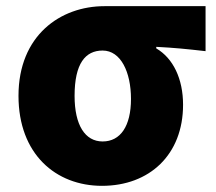

<svg xmlns="http://www.w3.org/2000/svg" viewBox="-20 -589 700 623"><path d="M311 14C465 14 574 -87 574 -249C574 -333 542 -400 487 -432V-437C546 -434 585 -430 647 -423V-569H319C176 -569 40 -474 40 -278C40 -89 161 14 311 14ZM313 -130C256 -130 222 -183 222 -278C222 -383 257 -425 313 -425C372 -425 405 -355 405 -268C405 -180 371 -130 313 -130Z"/></svg>

Font: Noto Sans T Chinese Black
Style: Bold
Weight: 900
Designer: Ryoko NISHIZUKA (kana & ideographs); Paul D. Hunt (Latin, Greek & Cyrillic); Wenlong ZHANG (bopomofo); Sandoll Communica
Foundry: Adobe Systems Incorporated
Version: Version 1.000;PS 1;hotconv 1.0.78;makeotf.lib2.5.61930